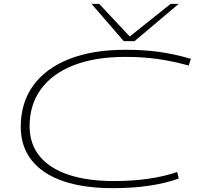

<svg xmlns="http://www.w3.org/2000/svg" viewBox="-20 -969 1041 999"><path d="M567 10Q416 10 309 -26.5Q202 -63 145 -134.5Q88 -206 88 -310Q88 -434 152.5 -523.5Q217 -613 339 -661.5Q461 -710 634 -710Q726 -710 804.5 -699.5Q883 -689 973 -663L962 -628Q878 -651 800.5 -662Q723 -673 632 -673Q475 -673 363.5 -629.5Q252 -586 193 -505Q134 -424 134 -312Q134 -220 186.5 -156Q239 -92 337.5 -59.5Q436 -27 573 -27Q669 -27 752 -39Q835 -51 902 -74L910 -40Q771 10 567 10ZM910 -949 680 -755H624L456 -949H496L655 -779L868 -949Z"/></svg>

Font: Georama ExtraExtended ExtraLight
Style: Italic
Weight: 200
Width: 8
Italic angle: -9°
Designer: Jean-Baptiste Levee
Foundry: Production Type
Version: Version 1.000